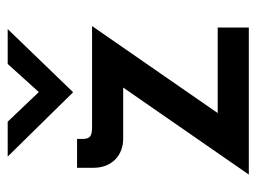

<svg xmlns="http://www.w3.org/2000/svg" viewBox="-106 -578 683 512"><g transform="rotate(-90 236.0 -321.5)"><path d="M168 -643H75L246 -469H247L415 -643H322L247 -560ZM123 -335H259L27 0H419V-83H191L423 -418H156C132 -418 122 -421 122 -444V-458H45V-415C45 -363 80 -335 123 -335Z"/></g></svg>

Font: Reem Kufi
Style: Regular
Weight: 400
Designer: Khaled Hosny
Version: Version 0.007